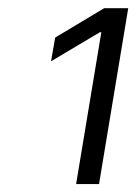

<svg xmlns="http://www.w3.org/2000/svg" viewBox="-20 -820 340 476"><path d="M168.7 -363.6 231.2 -740.1H227.6L106.5 -668L116.8 -726.9L238.3 -799.7H297.9L225.5 -363.6Z"/></svg>

Font: Inter Light  BETA
Style: Italic
Weight: 300
Italic angle: 9.39999°
Designer: Rasmus Andersson
Foundry: rsms
Version: Version 3.011;git-f93a4a705